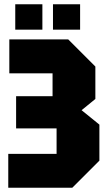

<svg xmlns="http://www.w3.org/2000/svg" viewBox="-20 -886 507 906"><path d="M321 0H19V-160H247V-280H56V-432H228V-540H24V-700H302L430 -572V-419L365 -366L449 -298V-128ZM52 -746V-866H180V-746ZM230 -746V-866H358V-746Z"/></svg>

Font: Tektur Condensed ExtraBold
Style: Regular
Weight: 800
Width: 3
Designer: Adam Jagosz
Foundry: Adam Jagosz
Version: Version 1.005;gftools[0.9.30]